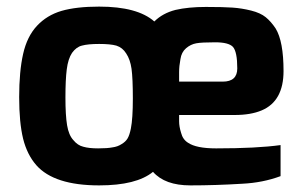

<svg xmlns="http://www.w3.org/2000/svg" viewBox="-20 -556 908 581"><path d="M50 -136Q38 -185 38 -262Q38 -340 50 -393Q62 -446 92 -478Q122 -510 166 -523Q211 -536 280 -536Q396 -536 447 -491Q472 -516 511 -526Q550 -535 603 -535Q656 -535 684 -533Q712 -531 740 -524Q768 -517 784 -504Q800 -491 814 -470Q838 -431 838 -341Q838 -250 772 -222Q739 -208 690 -208H522V-189Q522 -173 528 -154Q533 -134 549 -124Q574 -107 634 -107Q757 -107 829 -117V-23Q775 -3 713 0Q632 5 556 5Q479 5 443 -36Q393 5 280 5Q144 5 90 -56Q62 -88 50 -136ZM182 -346Q178 -315 178 -261Q178 -207 183 -177Q188 -147 202 -132Q215 -116 232 -112Q249 -107 277 -107Q305 -107 320 -110Q336 -112 348 -120Q360 -127 366 -137Q372 -147 376 -167Q382 -197 382 -258Q382 -319 378 -348Q374 -376 362 -394Q351 -412 332 -418Q314 -423 280 -423Q246 -423 228 -418Q211 -414 198 -396Q186 -378 182 -346ZM698 -349Q698 -399 685 -414Q672 -428 631 -428Q590 -428 574 -425Q557 -422 543 -410Q529 -398 526 -377Q522 -356 522 -338V-309H654Q698 -309 698 -349Z"/></svg>

Font: Mina
Style: Bold
Weight: 700
Version: Version 1.000